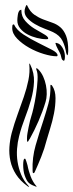

<svg xmlns="http://www.w3.org/2000/svg" viewBox="-20 -730 288 754"><path d="M159 -330Q148 -293 131.5 -255Q115 -217 97 -185Q95 -183 92.5 -178Q90 -173 88 -173Q86 -174 86 -180Q86 -186 86 -188Q86 -196 88 -207.5Q90 -219 92.5 -231.5Q95 -244 98 -256Q101 -268 104 -277Q106 -282 111.5 -305.5Q117 -329 121.5 -358.5Q126 -388 127.5 -415.5Q129 -443 123 -456Q121 -462 123 -462Q126 -462 130 -458Q142 -446 149.5 -429.5Q157 -413 160.5 -395Q164 -377 163.5 -360Q163 -343 159 -330ZM163 -179Q155 -147 142 -114.5Q129 -82 118 -58Q115 -50 112 -50Q109 -50 108.5 -53.5Q108 -57 108 -60Q106 -111 120 -159.5Q134 -208 151 -259Q161 -290 170 -322.5Q179 -355 178 -393Q178 -397 179 -397Q183 -397 185 -393Q198 -374 198 -344.5Q198 -315 192 -284.5Q186 -254 177 -225.5Q168 -197 163 -179ZM92 0Q96 4 93 3.5Q90 3 88 1Q59 -20 43 -45Q27 -70 21 -97.5Q15 -125 17 -153Q19 -181 26 -208Q36 -245 49 -280.5Q62 -316 73.5 -349.5Q85 -383 91.5 -415Q98 -447 95 -477Q95 -481 95 -481Q96 -481 99 -476Q115 -443 113.5 -408.5Q112 -374 102 -338.5Q92 -303 78 -267Q64 -231 55 -195Q49 -172 47 -146Q45 -120 49 -94.5Q53 -69 63 -44.5Q73 -20 92 0ZM100 -38Q109 -15 122 0Q123 0 123.5 1.5Q124 3 123 3Q120 3 114 0Q100 -5 92 -13Q84 -21 77 -41Q74 -49 72.5 -60.5Q71 -72 71 -82.5Q71 -93 72.5 -100Q74 -107 78 -107Q80 -107 83.5 -96Q87 -85 88 -81Q90 -70 93.5 -58Q97 -46 100 -38ZM203 -561Q212 -559 218 -552.5Q224 -546 228 -538Q232 -530 233.5 -522Q235 -514 235 -508Q235 -500 233.5 -495Q232 -490 229 -492Q228 -493 226 -494Q224 -495 222 -500Q220 -510 218 -515.5Q216 -521 213.5 -525.5Q211 -530 208 -535.5Q205 -541 201 -550Q199 -555 198 -559Q197 -563 203 -561ZM240 -522Q236 -548 225.5 -569.5Q215 -591 188 -604Q175 -610 155 -617.5Q135 -625 117 -635.5Q99 -646 86.5 -660Q74 -674 77 -692Q79 -701 82 -707Q85 -713 87 -708Q98 -684 114.5 -672.5Q131 -661 149 -654Q167 -647 185 -641Q203 -635 217 -623Q231 -611 239.5 -589.5Q248 -568 248 -530Q248 -525 247 -519Q246 -513 244 -513Q243 -513 240 -522ZM206 -513Q206 -509 202 -509Q182 -509 152 -518Q122 -527 94.5 -542.5Q67 -558 47.5 -578Q28 -598 28 -620Q28 -622 28.5 -628Q29 -634 33 -634H35Q45 -612 73 -594Q101 -576 130.5 -561.5Q160 -547 183 -535Q206 -523 206 -513ZM169 -581Q170 -577 167 -576.5Q164 -576 162 -576Q145 -576 125 -581Q105 -586 88 -595Q71 -604 59.5 -618Q48 -632 48 -650Q48 -658 50 -671.5Q52 -685 58 -690Q63 -692 63.5 -692Q64 -692 64 -689Q64 -665 79.5 -647.5Q95 -630 114.5 -618Q134 -606 150.5 -597Q167 -588 169 -581Z"/></svg>

Font: Akronim
Style: Regular
Weight: 400
Designer: Grzegorz Klimczewski
Foundry: Fonty.PL
Version: Version 1.002